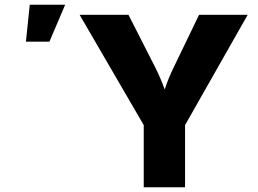

<svg xmlns="http://www.w3.org/2000/svg" viewBox="-20 -790 1088 810"><path d="M586.4 0V-262.2L315.9 -727.5H522L635.3 -504.9Q657.2 -461.4 674.8 -412.6Q690.9 -461.4 712.4 -504.9L819.8 -727.5H1024.9L760.7 -262.2V0ZM89.4 -614.3 105.5 -770H254.9L188.5 -614.3Z"/></svg>

Font: Inter Extra Bold
Style: Regular
Weight: 800
Designer: Rasmus Andersson
Foundry: rsms
Version: Version 4.000;git-3c8e0fc